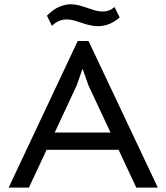

<svg xmlns="http://www.w3.org/2000/svg" viewBox="-20 -859 762 879"><path d="M19.5 0ZM19.5 0 335.9 -671.4H385.3L702.6 0H604L522.9 -173.3H193.4L112.3 0ZM384.3 -469.7 358.9 -542H356.9L331.1 -467.8L230.5 -252.4H485.8ZM194.8 -787.1Q225.1 -817.4 252.4 -828.4Q279.8 -839.4 304.2 -839.4Q324.2 -839.4 343.8 -834Q363.3 -828.6 381.1 -822.3Q398.9 -815.9 416 -811Q433.1 -806.2 450.2 -806.2Q463.9 -806.2 477.3 -810.8Q490.7 -815.4 504.4 -826.7L527.8 -778.8Q500 -755.9 476.1 -747.6Q452.1 -739.3 429.7 -739.3Q409.7 -739.3 390.6 -743.7Q371.6 -748 353.8 -754.4Q335.9 -760.7 318.8 -765.4Q301.8 -770 284.7 -770Q269 -770 252 -763.7Q234.9 -757.3 217.8 -740.7Z"/></svg>

Font: PT Astra Sans
Style: Regular
Weight: 400
Designer: A.Korolkova, I. Chaeva
Foundry: ParaType Ltd
Version: Version 1.001; ttfautohint (v1.6)